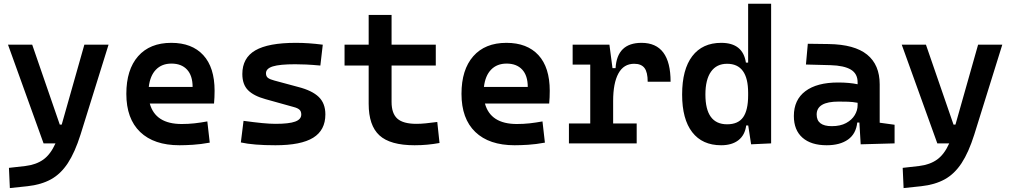

<svg xmlns="http://www.w3.org/2000/svg" viewBox="-20 -752 5313 1007"><path d="M31.7 234.4 26.9 128.4 112.8 118.7Q169.9 111.8 207.5 84.7Q245.1 57.6 271 0H208.5L22 -517.6H148.9L293.5 -98.6H303.7L422.4 -517.6H549.3L402.3 -45.9Q373 46.9 335.7 103.8Q298.3 160.6 247.1 188.7Q195.8 216.8 124.5 224.6Z M921.4 9.8Q787.6 9.8 715.1 -59.8Q642.6 -129.4 642.6 -259.8Q642.6 -386.7 704.3 -457Q766.1 -527.3 878.4 -527.3Q986.8 -527.3 1046.1 -462.9Q1105.5 -398.4 1105.5 -275.9Q1105.5 -240.7 1102.5 -209H765.6Q794.9 -101.6 933.1 -101.6Q967.3 -101.6 1000.2 -105.2Q1033.2 -108.9 1067.4 -115.2L1080.1 -3.9Q1031.7 4.9 991.9 7.3Q952.1 9.8 921.4 9.8ZM760.3 -295.9H990.2Q990.2 -355.5 960.9 -387Q931.6 -418.5 879.4 -418.5Q828.6 -418.5 797.9 -386.7Q767.1 -355 760.3 -295.9Z M1424.8 9.8Q1308.6 9.8 1243.2 -4.9L1257.3 -118.2Q1314.5 -110.4 1355.5 -106.4Q1396.5 -102.5 1424.8 -102.5Q1496.1 -102.5 1528.1 -114.3Q1560.1 -126 1560.1 -151.4Q1560.1 -168 1550.8 -176.5Q1541.5 -185.1 1521.5 -190.4L1372.6 -231.9Q1310.5 -249 1280.8 -279.1Q1251 -309.1 1251 -363.8Q1251 -448.2 1319.1 -487.8Q1387.2 -527.3 1531.2 -527.3Q1565.9 -527.3 1600.6 -524.9Q1635.3 -522.5 1672.9 -517.6L1660.2 -408.2Q1617.7 -412.1 1585.7 -413.6Q1553.7 -415 1528.3 -415Q1447.3 -415 1411.1 -403.8Q1375 -392.6 1375 -367.7Q1375 -351.1 1385.7 -343.3Q1396.5 -335.4 1418.9 -329.6L1543.9 -295.9Q1616.7 -277.3 1651.6 -243.7Q1686.5 -210 1686.5 -151.9Q1686.5 -69.3 1622.8 -29.8Q1559.1 9.8 1424.8 9.8Z M2154.3 9.8Q2026.4 9.8 1970 -42Q1913.6 -93.8 1913.6 -207.5V-408.2H1787.1V-517.6H1913.6V-673.8H2033.7V-517.6H2265.6V-408.2H2033.7V-217.3Q2033.7 -156.7 2064.2 -129.6Q2094.7 -102.5 2164.1 -102.5Q2187 -102.5 2213.4 -105.2Q2239.7 -107.9 2273.4 -112.3L2285.2 -2Q2252.4 3.9 2221.2 6.8Q2189.9 9.8 2154.3 9.8Z M2679.2 9.8Q2545.4 9.8 2472.9 -59.8Q2400.4 -129.4 2400.4 -259.8Q2400.4 -386.7 2462.2 -457Q2523.9 -527.3 2636.2 -527.3Q2744.6 -527.3 2804 -462.9Q2863.3 -398.4 2863.3 -275.9Q2863.3 -240.7 2860.4 -209H2523.4Q2552.7 -101.6 2690.9 -101.6Q2725.1 -101.6 2758.1 -105.2Q2791 -108.9 2825.2 -115.2L2837.9 -3.9Q2789.6 4.9 2749.8 7.3Q2710 9.8 2679.2 9.8ZM2518.1 -295.9H2748Q2748 -355.5 2718.8 -387Q2689.5 -418.5 2637.2 -418.5Q2586.4 -418.5 2555.7 -386.7Q2524.9 -355 2518.1 -295.9Z M3195.8 -222.7V-104.5H3319.3V0H2963.9V-104.5H3075.7V-413.1H2983.4V-517.6H3176.3L3192.4 -394.5H3208.5Q3216.3 -527.3 3344.7 -527.3Q3497.1 -527.3 3497.1 -323.2H3377Q3377 -373.5 3360.1 -395.5Q3343.3 -417.5 3306.2 -417.5Q3251 -417.5 3223.4 -366.7Q3195.8 -315.9 3195.8 -222.7Z M3762.2 9.8Q3663.6 9.8 3610.6 -58.6Q3557.6 -127 3557.6 -256.3Q3557.6 -387.7 3610.8 -457.5Q3664.1 -527.3 3762.7 -527.3Q3876.5 -527.3 3892.1 -423.8H3903.8V-732.4H4024.4V0L3919.4 4.9L3904.3 -93.8H3893.6Q3887.2 -43.5 3853 -16.8Q3818.8 9.8 3762.2 9.8ZM3903.8 -251.5V-265.6Q3903.8 -417.5 3793.5 -417.5Q3738.3 -417.5 3709 -376Q3679.7 -334.5 3679.7 -256.3Q3679.7 -100.1 3793.5 -100.1Q3851.6 -100.1 3877.7 -137.2Q3903.8 -174.3 3903.8 -251.5Z M4494.1 4.9 4487.3 -109.4H4476.1Q4469.7 -49.8 4427.5 -20Q4385.3 9.8 4315.9 9.8Q4233.9 9.8 4188.7 -30Q4143.6 -69.8 4143.6 -143.6Q4143.6 -228.5 4204.1 -273.9Q4264.6 -319.3 4375.5 -319.3Q4434.6 -319.3 4478 -310.1V-320.3Q4478 -365.7 4442.4 -387Q4406.7 -408.2 4335.9 -410.2L4207 -413.6L4216.8 -522.5L4326.2 -521Q4461.9 -519 4527.8 -465.6Q4593.8 -412.1 4593.8 -309.6V-108.4L4671.9 -97.7V0ZM4478 -212.9Q4451.7 -217.8 4428 -218.5Q4404.3 -219.2 4378.4 -219.2Q4263.2 -219.2 4263.2 -151.4Q4263.2 -90.3 4342.3 -90.3Q4387.7 -90.3 4417.7 -106.7Q4447.8 -123 4462.9 -148.2Q4478 -173.3 4478 -200.2Z M4719.2 234.4 4714.4 128.4 4800.3 118.7Q4857.4 111.8 4895 84.7Q4932.6 57.6 4958.5 0H4896L4709.5 -517.6H4836.4L4981 -98.6H4991.2L5109.9 -517.6H5236.8L5089.8 -45.9Q5060.5 46.9 5023.2 103.8Q4985.8 160.6 4934.6 188.7Q4883.3 216.8 4812 224.6Z"/></svg>

Font: CaskaydiaCove NF SemiBold
Style: Regular
Weight: 600
Designer: Aaron Bell
Foundry: Saja Typeworks
Version: Version 2111.001; VTT 6.35;Nerd Fonts 3.2.1